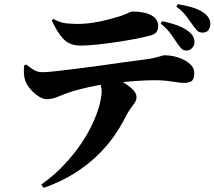

<svg xmlns="http://www.w3.org/2000/svg" viewBox="-20 -828 1040 931"><path d="M180 67Q242 23 289.5 -27.5Q337 -78 372 -129.5Q407 -181 429.5 -230Q452 -279 462.5 -319.5Q473 -360 473 -387Q473 -401 468 -417Q460 -416 452 -414Q411 -406 374.5 -397Q338 -388 316 -380Q290 -371 261 -359Q232 -347 207 -347Q188 -347 166 -361.5Q144 -376 126.5 -397Q109 -418 103 -436Q97 -452 96 -472Q95 -492 97 -511L107 -515Q129 -498 145.5 -488Q162 -478 187 -478Q207 -478 252.5 -483Q298 -488 357 -495.5Q416 -503 477.5 -511.5Q539 -520 592 -527.5Q645 -535 678 -539Q711 -543 731 -548Q751 -553 761.5 -556.5Q772 -560 775 -560Q813 -560 846.5 -548.5Q880 -537 901 -518Q922 -499 922 -475Q922 -444 909 -435Q896 -426 873 -426Q854 -426 815 -432.5Q776 -439 729 -439Q687 -439 635 -435Q606 -433 576 -430Q582 -426 587 -423Q613 -406 627.5 -390Q642 -374 642 -357Q642 -343 634 -331Q626 -319 613.5 -302.5Q601 -286 586 -256Q564 -212 530.5 -164.5Q497 -117 449 -71Q401 -25 337.5 14.5Q274 54 192 83ZM371 -607Q319 -607 289 -637.5Q259 -668 231 -729L239 -736Q271 -718 300 -715Q329 -712 354 -712Q394 -712 432 -718Q470 -724 501.5 -732.5Q533 -741 551 -746Q574 -753 587.5 -759Q601 -765 609 -768.5Q617 -772 622 -772Q681 -772 714 -754Q747 -736 747 -701Q747 -684 738.5 -672.5Q730 -661 706 -655Q676 -647 631.5 -638.5Q587 -630 538.5 -623Q490 -616 446 -611.5Q402 -607 371 -607ZM963 -670Q947 -670 938.5 -677.5Q930 -685 917 -703Q903 -723 885 -747.5Q867 -772 835 -796L842 -808Q883 -801 912.5 -792Q942 -783 962 -770Q980 -759 990 -744Q1000 -729 1000 -712Q1000 -697 991.5 -683.5Q983 -670 963 -670ZM884 -583Q870 -583 862 -590Q854 -597 843 -613Q830 -632 811.5 -659Q793 -686 759 -714L766 -725Q804 -718 838.5 -705.5Q873 -693 895 -675Q910 -663 916.5 -651Q923 -639 923 -622Q923 -607 911.5 -595Q900 -583 884 -583Z"/></svg>

Font: Noto Serif HK ExtraLight Black
Style: Regular
Weight: 900
Version: Version 2.002-H1;hotconv 1.1.0;makeotfexe 2.6.0